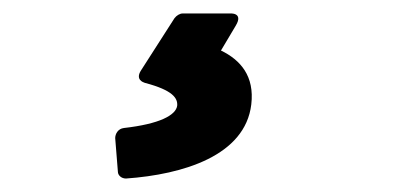

<svg xmlns="http://www.w3.org/2000/svg" viewBox="-20 -36 589 285"><path d="M189 69C181 82 192 86 195 87C237 98 244 110 243 121C241 135 217 148 164 154C155 155 151 163 151 169L155 219C155 224 160 229 167 229C252 223 344 195 353 119C358 77 337 53 308 39L330 2C342 -18 321 -16 321 -16H251C247 -16 242 -13 239 -9Z"/></svg>

Font: Falling Sky
Style: BdObl
Weight: 700
Designer: Paul D. Hunt
Foundry: Adobe Systems Incorporated
Version: Version 1.02